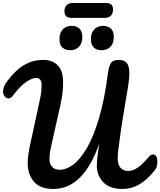

<svg xmlns="http://www.w3.org/2000/svg" viewBox="-21 -1244 1060 1269"><path d="M332 5Q244 5 203 -43.5Q162 -92 162 -166Q162 -190 165.5 -217Q169 -244 175 -273L237 -559Q242 -582 248 -612.5Q254 -643 254 -681Q254 -707 244 -718Q234 -729 219 -729Q191 -729 151.5 -702Q112 -675 65 -613Q50 -593 35 -593.5Q20 -594 9.5 -607.5Q-1 -621 -1 -638Q-1 -652 5 -669Q11 -686 27 -708Q51 -741 84.5 -773.5Q118 -806 163 -827Q208 -848 266 -848Q325 -848 360.5 -812Q396 -776 396 -702Q396 -646 387.5 -598Q379 -550 365 -491L324 -308Q318 -280 312 -252.5Q306 -225 306 -192Q306 -161 323.5 -141.5Q341 -122 375 -122Q417 -122 462.5 -155.5Q508 -189 552 -263.5Q596 -338 632.5 -459.5Q669 -581 692 -757Q698 -803 711 -825.5Q724 -848 765 -848Q800 -848 817 -827.5Q834 -807 834 -759Q834 -722 822.5 -653Q811 -584 795 -490.5Q779 -397 765 -284Q761 -257 759 -237.5Q757 -218 757 -198Q757 -155 776 -134.5Q795 -114 825 -114Q858 -114 890 -136.5Q922 -159 964 -209Q972 -218 978.5 -220.5Q985 -223 991 -223Q1005 -223 1012 -210.5Q1019 -198 1019 -178Q1019 -164 1016 -148Q1013 -132 1000 -116Q948 -52 897 -23.5Q846 5 790 5Q704 5 661.5 -39.5Q619 -84 619 -148Q619 -176 623.5 -213Q628 -250 635 -296Q586 -151 509.5 -73Q433 5 332 5ZM650 -912Q619 -912 599.5 -929.5Q580 -947 580 -986Q580 -1027 602 -1050Q624 -1073 661 -1073Q692 -1073 711.5 -1055.5Q731 -1038 731 -999Q731 -958 709 -935Q687 -912 650 -912ZM442 -912Q411 -912 391.5 -929.5Q372 -947 372 -986Q372 -1027 394 -1050Q416 -1073 453 -1073Q484 -1073 503.5 -1055.5Q523 -1038 523 -999Q523 -958 501 -935Q479 -912 442 -912ZM450 -1126Q405 -1126 405 -1170Q405 -1195 419 -1209.5Q433 -1224 458 -1224H681Q726 -1224 726 -1183Q726 -1155 712 -1140.5Q698 -1126 673 -1126Z"/></svg>

Font: Pacifico
Style: Regular
Weight: 400
Designer: Vernon Adams
Foundry: Vernon Adams
Version: Version 3.010; ttfautohint (v1.8.4.7-5d5b)